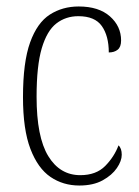

<svg xmlns="http://www.w3.org/2000/svg" viewBox="-20 -563 428 593"><path d="M225 10Q175 10 136 -16.5Q97 -43 74 -103Q51 -163 51 -263Q51 -371 73 -432Q95 -493 134 -518Q173 -543 223 -543Q285 -543 319.5 -512.5Q354 -482 354 -438Q354 -418 343.5 -409.5Q333 -401 316 -401Q316 -452 294.5 -482.5Q273 -513 222 -513Q183 -513 154 -490.5Q125 -468 109 -414Q93 -360 93 -264Q93 -140 129 -81Q165 -22 228 -22Q277 -22 305 -50.5Q333 -79 346 -114Q356 -105 356 -85Q356 -66 341 -44Q326 -22 297 -6Q268 10 225 10Z"/></svg>

Font: Noto Serif Condensed ExtraLight
Style: Regular
Weight: 200
Width: 3
Designer: Monotype Design Team
Foundry: Monotype Imaging Inc.
Version: Version 2.013; ttfautohint (v1.8.4.7-5d5b)